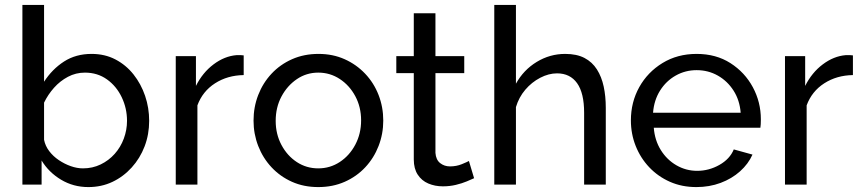

<svg xmlns="http://www.w3.org/2000/svg" viewBox="-20 -750 3501 780"><path d="M149 -98V0H71V-730H159V-418Q192 -469 240 -500Q288 -531 352 -531Q406 -531 449 -508.5Q492 -486 522.5 -447.5Q553 -409 569.5 -360.5Q586 -312 586 -259Q586 -204 567.5 -155.5Q549 -107 515 -69.5Q481 -32 436.5 -11Q392 10 339 10Q278 10 228 -20Q178 -50 149 -98ZM496 -259Q496 -310 474.5 -355Q453 -400 414.5 -427.5Q376 -455 325 -455Q288 -455 256 -438Q224 -421 199.5 -393.5Q175 -366 159 -333V-182Q164 -157 180 -136Q196 -115 219 -99.5Q242 -84 267.5 -75Q293 -66 317 -66Q356 -66 389 -82Q422 -98 446 -125Q470 -152 483 -187Q496 -222 496 -259Z M970 -445Q904 -444 853.5 -411.5Q803 -379 782 -322V0H694V-522H776V-401Q803 -455 847.5 -488.5Q892 -522 941 -526Q951 -526 958 -526Q965 -526 970 -525Z M1010 -260Q1010 -315 1029 -364Q1048 -413 1083 -450.5Q1118 -488 1166.5 -509.5Q1215 -531 1274 -531Q1332 -531 1380 -509.5Q1428 -488 1463.5 -450.5Q1499 -413 1518 -364Q1537 -315 1537 -260Q1537 -206 1518 -157Q1499 -108 1464 -70.5Q1429 -33 1380.5 -11.5Q1332 10 1273 10Q1214 10 1166 -11.5Q1118 -33 1083 -70.5Q1048 -108 1029 -157Q1010 -206 1010 -260ZM1273 -66Q1321 -66 1360.5 -92Q1400 -118 1423.5 -162.5Q1447 -207 1447 -261Q1447 -315 1423.5 -359Q1400 -403 1360.5 -429Q1321 -455 1273 -455Q1225 -455 1186 -428.5Q1147 -402 1123.5 -358Q1100 -314 1100 -259Q1100 -205 1123.5 -161Q1147 -117 1186 -91.5Q1225 -66 1273 -66Z M1906 -26Q1895 -21 1876 -13Q1857 -5 1832 1Q1807 7 1779 7Q1747 7 1720 -4.5Q1693 -16 1677 -40.5Q1661 -65 1661 -102V-453H1590V-522H1661V-696H1749V-522H1866V-453H1749V-129Q1751 -101 1768 -87.5Q1785 -74 1808 -74Q1834 -74 1856 -83Q1878 -92 1885 -96Z M2441 0H2353V-292Q2353 -372 2324.5 -412Q2296 -452 2243 -452Q2209 -452 2174.5 -434Q2140 -416 2114 -385.5Q2088 -355 2076 -315V0H1988V-730H2076V-410Q2107 -466 2160.5 -498.5Q2214 -531 2276 -531Q2323 -531 2354.5 -514.5Q2386 -498 2405 -468Q2424 -438 2432.5 -398.5Q2441 -359 2441 -312Z M2543 -261Q2543 -335 2577 -396Q2611 -457 2671.5 -494Q2732 -531 2810 -531Q2889 -531 2947.5 -493.5Q3006 -456 3038.5 -395.5Q3071 -335 3071 -265Q3071 -255 3070.5 -245.5Q3070 -236 3069 -231H2636Q2640 -180 2664.5 -140.5Q2689 -101 2728 -78.5Q2767 -56 2812 -56Q2860 -56 2902.5 -80Q2945 -104 2961 -143L3037 -122Q3020 -84 2986.5 -54Q2953 -24 2907.5 -7Q2862 10 2809 10Q2750 10 2701.5 -11.5Q2653 -33 2617.5 -70.5Q2582 -108 2562.5 -157Q2543 -206 2543 -261ZM2989 -292Q2985 -343 2960 -382Q2935 -421 2896 -443Q2857 -465 2810 -465Q2764 -465 2725 -443Q2686 -421 2661.5 -382Q2637 -343 2633 -292Z M3445 -445Q3379 -444 3328.5 -411.5Q3278 -379 3257 -322V0H3169V-522H3251V-401Q3278 -455 3322.5 -488.5Q3367 -522 3416 -526Q3426 -526 3433 -526Q3440 -526 3445 -525Z"/></svg>

Font: YasnoRaleway Medium
Style: Regular
Weight: 500
Designer: Matt McInerney, Pablo Impallari, Rodrigo Fuenzalida
Foundry: Matt McInerney, Pablo Impallari, Rodrigo Fuenzalida
Version: Version 4.026